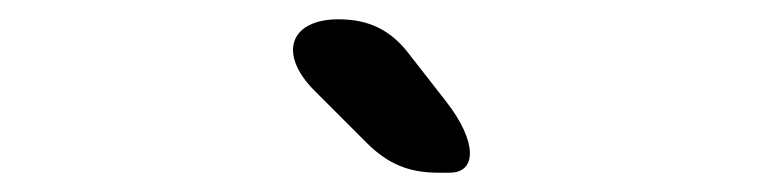

<svg xmlns="http://www.w3.org/2000/svg" viewBox="-20 -835 790 199"><path d="M331 -815C280 -815 268 -779 306 -741L360 -687C382 -665 404 -656 434 -656H446C475 -656 474 -689 443 -729L404 -779C385 -804 362 -815 331 -815Z"/></svg>

Font: 寒蝉团圆体 Round
Style: Regular
Weight: 500
Designer: 寒蝉字型
Version: Version 2.700;Glyphs 3.1.1 (3135)